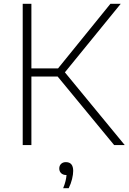

<svg xmlns="http://www.w3.org/2000/svg" viewBox="-20 -760 674 1006"><path d="M99 0V-740H144.5V-401.5H284L558.5 -740H612.5L320 -381L633.5 0H578L282 -359H144.5V0ZM311 226Q319.5 205 323.5 188.2Q327.5 171.5 328.5 157H327Q310.5 157 300.5 147.5Q290.5 138 290.5 123Q290.5 108 300 98.8Q309.5 89.5 325 89.5Q363.5 89.5 363.5 135.5Q363.5 154 357.5 178.5Q351.5 203 340 226Z"/></svg>

Font: Encode Sans SmExp XLt
Style: Regular
Weight: 200
Width: 6
Designer: Multiple Designers
Foundry: Impallari Type
Version: Version 3.002; ttfautohint (v1.8.3) -l 8 -r 50 -G 200 -x 14 